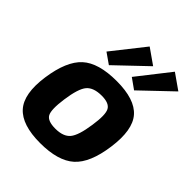

<svg xmlns="http://www.w3.org/2000/svg" viewBox="-216 -882 1018 1018"><g transform="rotate(45 293.0 -373.5)"><path d="M396 -699 226 -537 166 -579 309 -760ZM585 -699 415 -537 356 -579 498 -760ZM315 -507Q452 -507 506 -445Q560 -383 540 -240Q521 -101 457.5 -44Q394 13 260 13Q124 13 68.5 -49Q13 -111 33 -252Q53 -392 116 -449.5Q179 -507 315 -507ZM314 -396Q253 -396 226.5 -365Q200 -334 187 -240Q175 -154 190 -126Q205 -98 263 -98Q323 -98 349 -129.5Q375 -161 388 -252Q401 -338 385.5 -367Q370 -396 314 -396Z"/></g></svg>

Font: Ezarion
Style: Bold Italic
Weight: 700
Italic angle: -8°
Designer: Natanael Gama
Version: Version 1.001;PS 001.001;hotconv 1.0.70;makeotf.lib2.5.58329